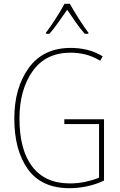

<svg xmlns="http://www.w3.org/2000/svg" viewBox="-20 -976 631 1006"><path d="M318 -956Q301 -924 271.5 -878Q242 -832 221 -805V-799H239Q262 -825 287 -860.5Q312 -896 332 -925Q352 -895 376.5 -860Q401 -825 424 -799H443V-805Q425 -828 394.5 -875.5Q364 -923 346 -956ZM317 -326H499V-45Q467 -32 428 -23.5Q389 -15 346 -15Q217 -15 149.5 -102.5Q82 -190 82 -355Q82 -505 150.5 -602.5Q219 -700 350 -700Q388 -700 426 -691Q464 -682 505 -658L518 -681Q478 -705 436.5 -715Q395 -725 351 -725Q207 -725 131 -620.5Q55 -516 55 -355Q55 -188 126.5 -89Q198 10 344 10Q389 10 436.5 0Q484 -10 525 -30V-351H317Z"/></svg>

Font: Noto Sans Display SemiCondensed Thin
Style: Regular
Weight: 250
Width: 4
Designer: Monotype Design team
Foundry: Monotype Imaging Inc.
Version: 1.000